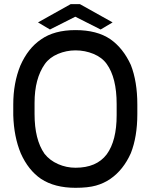

<svg xmlns="http://www.w3.org/2000/svg" viewBox="-20 -895 727 925"><path d="M641.6 -391.6V-345.7Q641.6 -236.3 610.4 -157.2Q574.2 -76.2 511.7 -33.2Q480.5 -11.7 442.4 -1Q404.3 9.8 343.8 9.8Q243.2 9.8 177.7 -33.2Q116.2 -75.2 80.1 -156.2Q46.9 -236.3 43.9 -339.8V-391.6Q43.9 -495.1 78.1 -579.1Q115.2 -663.1 177.7 -705.1Q241.2 -750 343.8 -750Q447.3 -750 511.7 -706.1Q573.2 -663.1 610.4 -582Q641.6 -502 641.6 -391.6ZM542 -339.8V-393.6Q542 -520.5 494.1 -586.9Q471.7 -618.2 430.7 -635.3Q389.6 -652.3 343.8 -652.3Q299.8 -652.3 259.3 -635.3Q218.8 -618.2 196.3 -586.9Q146.5 -516.6 146.5 -399.4V-345.7Q146.5 -222.7 194.3 -154.3Q219.7 -122.1 259.8 -104.5Q299.8 -86.9 343.8 -86.9Q445.3 -86.9 494.1 -151.4Q542 -216.8 542 -339.8ZM163.1 -787.1 320.3 -875H365.2L522.5 -787.1L464.8 -752.9L342.8 -814.5L220.7 -752.9Z"/></svg>

Font: RobotoJAA
Style: Medium
Weight: 500
Version: Version 2.05; 2016-11-05